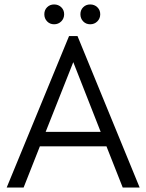

<svg xmlns="http://www.w3.org/2000/svg" viewBox="-20 -842 657 862"><path d="M290 -680H328L607 0H531L458 -185H159L86 0H10ZM432 -250 309 -563 185 -250ZM341 -778Q341 -797 353.5 -809.5Q366 -822 385 -822Q404 -822 417 -809.5Q430 -797 430 -778Q430 -759 417 -746Q404 -733 385 -733Q366 -733 353.5 -746Q341 -759 341 -778ZM179 -778Q179 -797 191.5 -809.5Q204 -822 223 -822Q242 -822 255 -809.5Q268 -797 268 -778Q268 -759 255 -746Q242 -733 223 -733Q204 -733 191.5 -746Q179 -759 179 -778Z"/></svg>

Font: Teachers[wght]
Style: Regular
Weight: 400
Designer: Alfredo Marco Pradil & Chank Diesel
Version: Version 1.000;Glyphs 3.1.2 (3151)